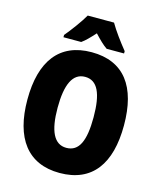

<svg xmlns="http://www.w3.org/2000/svg" viewBox="-134 -1023 943 1129"><g transform="rotate(15 337.0 -458.5)"><path d="M418 -927H258C237 -889 183 -816 153 -781V-767H261C284 -783 307 -807 337 -840C367 -808 391 -784 416 -767H522V-781C484 -828 444 -882 418 -927ZM631 -358C631 -593 535 -725 337 -725C141 -725 43 -592 43 -359C43 -124 142 10 337 10C535 10 631 -124 631 -358ZM227 -358C227 -500 262 -575 337 -575C413 -575 446 -502 446 -358C446 -214 414 -143 337 -143C262 -143 227 -217 227 -358Z"/></g></svg>

Font: Noto Sans Devanagari UI Condensed Black
Style: Regular
Weight: 900
Width: 3
Designer: Jelle Bosma - Monotype Design Team
Foundry: Monotype Imaging Inc.
Version: Version 2.004